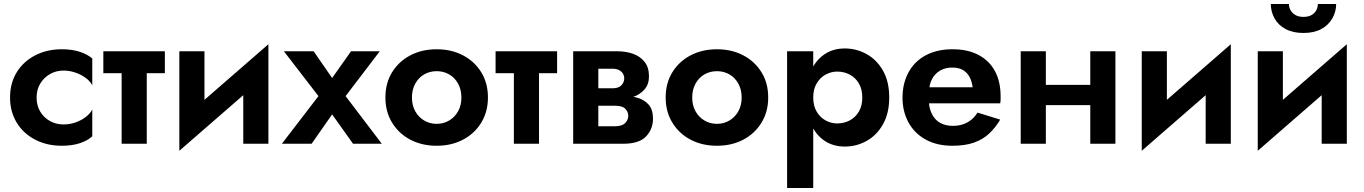

<svg xmlns="http://www.w3.org/2000/svg" viewBox="-20 -715 6786 955"><path d="M162 -230Q162 -269 180 -299Q198 -329 228.5 -346.5Q259 -364 296 -364Q324 -364 352 -355Q380 -346 403.5 -329.5Q427 -313 439 -291V-424Q415 -445 376.5 -457.5Q338 -470 287 -470Q214 -470 155.5 -440Q97 -410 63.5 -356Q30 -302 30 -230Q30 -159 63.5 -104.5Q97 -50 155.5 -20Q214 10 287 10Q338 10 376.5 -2.5Q415 -15 439 -37V-170Q427 -148 404.5 -131.5Q382 -115 354 -105.5Q326 -96 296 -96Q259 -96 228.5 -113Q198 -130 180 -160Q162 -190 162 -230Z M494 -460V-351H800V-460ZM585 -440V0H710V-440Z M1310 -346 1315 -495 877 -114 872 35ZM997 -460H872V35L997 -96ZM1315 -495 1190 -364V0H1315Z M1726 -460 1632 -327 1540 -460H1392L1564 -237L1382 0H1530L1632 -146L1736 0H1879L1699 -237L1869 -460Z M1897 -230Q1897 -159 1930.5 -104.5Q1964 -50 2021.5 -20Q2079 10 2152 10Q2225 10 2282.5 -20Q2340 -50 2373.5 -104.5Q2407 -159 2407 -230Q2407 -302 2373.5 -356Q2340 -410 2282.5 -440Q2225 -470 2152 -470Q2079 -470 2021.5 -440Q1964 -410 1930.5 -356Q1897 -302 1897 -230ZM2029 -230Q2029 -269 2045.5 -299Q2062 -329 2090 -345Q2118 -361 2152 -361Q2186 -361 2214 -345Q2242 -329 2258.5 -299Q2275 -269 2275 -230Q2275 -191 2258.5 -161.5Q2242 -132 2214 -115.5Q2186 -99 2152 -99Q2118 -99 2090 -115.5Q2062 -132 2045.5 -161.5Q2029 -191 2029 -230Z M2445 -460V-351H2751V-460ZM2536 -440V0H2661V-440Z M2906 -240V-189H3039Q3057 -189 3069.5 -185.5Q3082 -182 3089.5 -174.5Q3097 -167 3101 -158.5Q3105 -150 3105 -139Q3105 -119 3089.5 -103Q3074 -87 3039 -87H2906V0H3080Q3159 0 3193.5 -36.5Q3228 -73 3228 -125Q3228 -170 3206 -195Q3184 -220 3146 -230Q3108 -240 3060 -240ZM2906 -220H3050Q3093 -220 3128.5 -232.5Q3164 -245 3186 -270.5Q3208 -296 3208 -335Q3208 -380 3186 -407.5Q3164 -435 3128.5 -447.5Q3093 -460 3050 -460H2906V-373H3029Q3055 -373 3070 -359Q3085 -345 3085 -325Q3085 -315 3081 -306Q3077 -297 3070 -290Q3063 -283 3052.5 -279.5Q3042 -276 3029 -276H2906ZM2831 -460V0H2956V-460Z M3291 -230Q3291 -159 3324.5 -104.5Q3358 -50 3415.5 -20Q3473 10 3546 10Q3619 10 3676.5 -20Q3734 -50 3767.5 -104.5Q3801 -159 3801 -230Q3801 -302 3767.5 -356Q3734 -410 3676.5 -440Q3619 -470 3546 -470Q3473 -470 3415.5 -440Q3358 -410 3324.5 -356Q3291 -302 3291 -230ZM3423 -230Q3423 -269 3439.5 -299Q3456 -329 3484 -345Q3512 -361 3546 -361Q3580 -361 3608 -345Q3636 -329 3652.5 -299Q3669 -269 3669 -230Q3669 -191 3652.5 -161.5Q3636 -132 3608 -115.5Q3580 -99 3546 -99Q3512 -99 3484 -115.5Q3456 -132 3439.5 -161.5Q3423 -191 3423 -230Z M4025 220V-460H3895V220ZM4403 -230Q4403 -309 4372 -363.5Q4341 -418 4290.5 -446Q4240 -474 4182 -474Q4123 -474 4079.5 -444Q4036 -414 4012.5 -359.5Q3989 -305 3989 -230Q3989 -156 4012.5 -101Q4036 -46 4079.5 -16Q4123 14 4182 14Q4240 14 4290.5 -14Q4341 -42 4372 -97Q4403 -152 4403 -230ZM4269 -230Q4269 -189 4252 -160Q4235 -131 4206.5 -116Q4178 -101 4144 -101Q4115 -101 4087.5 -115.5Q4060 -130 4042.5 -159Q4025 -188 4025 -230Q4025 -272 4042.5 -301Q4060 -330 4087.5 -344.5Q4115 -359 4144 -359Q4178 -359 4206.5 -344Q4235 -329 4252 -300Q4269 -271 4269 -230Z M4543 -201H4955Q4957 -212 4957 -221Q4957 -230 4957 -236Q4957 -309 4929 -361Q4901 -413 4847.5 -441.5Q4794 -470 4718 -470Q4649 -470 4597 -446Q4545 -422 4514 -379Q4483 -336 4473 -279Q4471 -267 4470 -255Q4469 -243 4469 -230Q4469 -161 4498.5 -106.5Q4528 -52 4584 -21Q4640 10 4717 10Q4781 10 4825.5 -6Q4870 -22 4901 -51.5Q4932 -81 4955 -120L4842 -155Q4830 -135 4812 -120Q4794 -105 4771 -97Q4748 -89 4718 -89Q4684 -89 4657 -103.5Q4630 -118 4614.5 -149.5Q4599 -181 4599 -230L4601 -256Q4601 -294 4616 -322Q4631 -350 4657 -364.5Q4683 -379 4716 -379Q4748 -379 4769 -367Q4790 -355 4802 -333Q4814 -311 4818 -281H4543Z M5104 -192H5466V-293H5104ZM5403 -460V0H5528V-460ZM5057 -460V0H5182V-460Z M6097 -346 6102 -495 5664 -114 5659 35ZM5784 -460H5659V35L5784 -96ZM6102 -495 5977 -364V0H6102Z M6674 -346 6679 -495 6241 -114 6236 35ZM6361 -460H6236V35L6361 -96ZM6679 -495 6554 -364V0H6679ZM6301 -695Q6301 -657 6319.5 -623.5Q6338 -590 6374.5 -570.5Q6411 -551 6463 -551Q6516 -551 6552 -570.5Q6588 -590 6607 -623.5Q6626 -657 6626 -695H6535Q6535 -679 6527.5 -664.5Q6520 -650 6504 -640.5Q6488 -631 6463 -631Q6439 -631 6423 -640.5Q6407 -650 6399 -664.5Q6391 -679 6391 -695Z"/></svg>

Font: Jost SemiBold
Style: Regular
Weight: 600
Version: Version 3.710